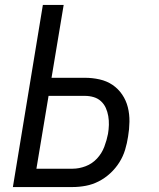

<svg xmlns="http://www.w3.org/2000/svg" viewBox="-20 -755 640 775"><path d="M32 0 153 -735H237L188 -441H323Q353 -441 382 -434.5Q411 -428 434 -412.5Q457 -397 473 -373.5Q489 -350 496 -322Q503 -294 502.5 -263.5Q502 -233 497 -204Q493 -177 485 -150.5Q477 -124 462 -100Q447 -76 425.5 -56Q404 -36 378.5 -23Q353 -10 326 -5Q299 0 273 0ZM127 -74H273Q299 -74 325.5 -84Q352 -94 371.5 -115Q391 -136 401 -162.5Q411 -189 416 -215Q419 -233 419.5 -251Q420 -269 417 -286.5Q414 -304 407 -319.5Q400 -335 387.5 -346.5Q375 -358 358 -363Q341 -368 323 -368H176Z"/></svg>

Font: Zed Sans Extended
Style: Italic
Weight: 400
Width: 7
Italic angle: -9°
Designer: Belleve Invis
Foundry: Belleve Invis
Version: Version 1.0.0; ttfautohint (v1.8.4)